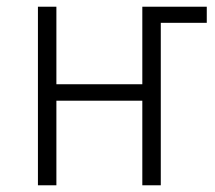

<svg xmlns="http://www.w3.org/2000/svg" viewBox="-20 -552 640 572"><path d="M93 0V-532H148V-301H404V-532H596V-484H459V0H404V-252H148V0Z"/></svg>

Font: Noto Sans Mono Light
Style: Regular
Weight: 300
Designer: Monotype Design Team
Foundry: Monotype Imaging Inc.
Version: Version 2.014; ttfautohint (v1.8.4.7-5d5b)